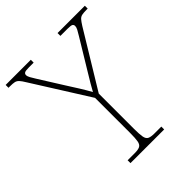

<svg xmlns="http://www.w3.org/2000/svg" viewBox="-210 -835 955 955"><g transform="rotate(-45 267.5 -357.0)"><path d="M153 0V-20H202Q227 -20 239 -26Q251 -32 254.5 -51Q258 -70 258 -108V-354L71 -651Q59 -671 50.5 -680Q42 -689 31 -691.5Q20 -694 -2 -694H-11V-714H166V-694H133Q108 -694 101.5 -689.5Q95 -685 95 -677Q95 -668 101.5 -656.5Q108 -645 118 -629L197 -503Q217 -472 236 -441.5Q255 -411 271 -382Q279 -397 292.5 -420Q306 -443 325 -474L419 -629Q429 -645 435 -656.5Q441 -668 441 -677Q441 -685 435 -689.5Q429 -694 403 -694H354V-714H546V-694H538Q517 -694 505.5 -691.5Q494 -689 486 -680Q478 -671 466 -652L286 -356V-108Q286 -70 289.5 -51Q293 -32 305 -26Q317 -20 342 -20H390V0Z"/></g></svg>

Font: Noto Serif Kannada Thin
Style: Regular
Weight: 250
Version: Version 2.003